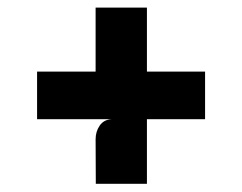

<svg xmlns="http://www.w3.org/2000/svg" viewBox="-20 -578 620 492"><path d="M225.5 -107 225 -221Q225 -241 235.5 -256.2Q246 -271.5 266 -272.5H75V-394.5H225V-558.5H356.5V-394.5H505.5V-272.5H356.5V-107Z"/></svg>

Font: Spline Sans
Style: Bold
Weight: 700
Designer: Eben Sorkin, Mirko Velimirovic
Foundry: Sorkin Type
Version: Version 1.000; ttfautohint (v1.8.3)